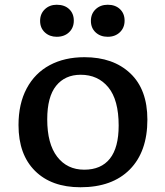

<svg xmlns="http://www.w3.org/2000/svg" viewBox="-20 -775 696 809"><path d="M319 14Q197 14 127.5 -55Q58 -124 58 -248Q58 -338 92.5 -402.5Q127 -467 189.5 -500.5Q252 -534 336 -534Q457 -534 529 -466Q601 -398 601 -271Q601 -136 527 -61Q453 14 319 14ZM335 -60Q406 -60 443 -106.5Q480 -153 480 -246Q480 -354 436.5 -407Q393 -460 320 -460Q254 -460 216.5 -413.5Q179 -367 179 -272Q179 -169 221 -114.5Q263 -60 335 -60ZM434 -620Q403 -620 383 -638.5Q363 -657 363 -687Q363 -717 383 -736Q403 -755 434 -755Q466 -755 485.5 -736.5Q505 -718 505 -688Q505 -658 485 -639Q465 -620 434 -620ZM219 -620Q189 -620 169 -638.5Q149 -657 149 -687Q149 -717 169 -736Q189 -755 219 -755Q252 -755 271.5 -736.5Q291 -718 291 -688Q291 -658 271 -639Q251 -620 219 -620Z"/></svg>

Font: Literata 7pt Medium
Style: Regular
Weight: 500
Designer: Latin by Veronika Burian and Jose Scaglione. Greek by Irene Vlachou. Cyrillic by Vera Evstafieva.
Foundry: TypeTogether
Version: Version 3.002